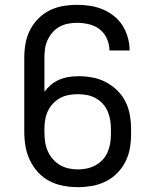

<svg xmlns="http://www.w3.org/2000/svg" viewBox="-20 -763 640 791"><path d="M301 8Q271 8 241 2.5Q211 -3 184 -17Q157 -31 136.5 -53.5Q116 -76 103 -103.5Q90 -131 85 -160.5Q80 -190 80 -221V-525Q80 -554 85 -583Q90 -612 103 -638Q116 -664 137 -685.5Q158 -707 184 -720Q210 -733 239 -738Q268 -743 298 -743Q325 -743 351.5 -739Q378 -735 403 -724.5Q428 -714 449.5 -697Q471 -680 485 -657.5Q499 -635 506.5 -608.5Q514 -582 514 -555Q514 -555 514 -555Q514 -555 514 -555H431Q431 -555 431 -555Q431 -555 431 -555Q431 -580 420.5 -603.5Q410 -627 391 -642Q372 -657 347 -663Q322 -669 298 -669Q279 -669 260.5 -665.5Q242 -662 225.5 -653Q209 -644 196.5 -629.5Q184 -615 176 -598Q168 -581 165.5 -562.5Q163 -544 163 -525V-385Q175 -401 190.5 -414Q206 -427 225 -435Q244 -443 264 -446Q284 -449 304 -449Q333 -449 362 -443.5Q391 -438 416.5 -424.5Q442 -411 463 -390.5Q484 -370 497 -344Q510 -318 515 -289Q520 -260 520 -231V-210Q520 -181 515 -152Q510 -123 496.5 -96.5Q483 -70 462 -49Q441 -28 414.5 -15Q388 -2 359 3Q330 8 301 8ZM301 -65Q320 -65 338.5 -69Q357 -73 373.5 -82Q390 -91 403 -105Q416 -119 423.5 -136.5Q431 -154 434 -172.5Q437 -191 437 -210V-231Q437 -250 434 -268.5Q431 -287 423.5 -304.5Q416 -322 403 -336Q390 -350 373.5 -359Q357 -368 338 -371.5Q319 -375 301 -375Q282 -375 263 -371.5Q244 -368 227.5 -359Q211 -350 198 -336Q185 -322 177 -305Q169 -288 166 -269Q163 -250 163 -231V-221Q163 -201 165.5 -181.5Q168 -162 175.5 -143.5Q183 -125 196 -109.5Q209 -94 225.5 -84Q242 -74 261.5 -69.5Q281 -65 301 -65Z"/></svg>

Font: Zed Mono Extended
Style: Regular
Weight: 400
Width: 7
Monospace: yes
Designer: Belleve Invis
Foundry: Belleve Invis
Version: Version 1.0.0; ttfautohint (v1.8.4)